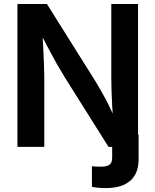

<svg xmlns="http://www.w3.org/2000/svg" viewBox="-20 -748 792 978"><path d="M448.2 204.1V98.6Q458.5 100.1 470 100.6Q481.4 101.1 491.2 101.1Q525.4 101.1 538.3 90.6Q551.3 80.1 551.3 56.2V-62H686V63Q686 135.3 643.6 172.6Q601.1 210 518.6 210Q497.6 210 479.2 208.3Q460.9 206.5 448.2 204.1ZM68.8 0V-727.5H219.2L466.8 -333Q481.4 -309.1 499 -278.1Q516.6 -247.1 535.4 -209.2Q554.2 -171.4 572.3 -127L557.6 -120.6Q554.2 -159.7 551.8 -202.9Q549.3 -246.1 548.1 -285.2Q546.9 -324.2 546.9 -350.6V-727.5H683.1V0H532.7L309.1 -355.5Q289.1 -387.7 269.8 -421.6Q250.5 -455.6 228.3 -498Q206.1 -540.5 175.8 -598.1L194.8 -602.1Q198.2 -548.8 200.4 -501.2Q202.6 -453.6 204.1 -416.3Q205.6 -378.9 205.6 -356V0Z"/></svg>

Font: V-Inter
Style: SemiBold-600
Weight: 600
Designer: Rasmus Andersson
Foundry: rsms
Version: Version 4.000;git-4146feb